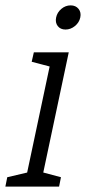

<svg xmlns="http://www.w3.org/2000/svg" viewBox="-57 -695 320 715"><path d="M33 0 139 -500H199L93 0ZM187 -585Q168 -585 158 -598Q148 -611 152 -630Q156 -649 171.5 -662Q187 -675 206 -675Q225 -675 235.5 -662Q246 -649 242 -630Q238 -611 222 -598Q206 -585 187 -585ZM137 -445 61 -465 69 -500H149ZM-37 0 -30 -35 55 -55 43 0ZM83 0 95 -55 170 -35 163 0Z"/></svg>

Font: Epunda Slab Light
Style: Italic
Weight: 300
Italic angle: -12°
Designer: Simon Atzbach
Foundry: typofactur
Version: Version 1.102